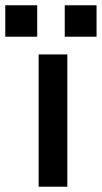

<svg xmlns="http://www.w3.org/2000/svg" viewBox="-79 -705 385 725"><path d="M66.9 0V-499.5H175.3V0ZM165.5 -566.4V-685.1H285.6V-566.4ZM-59.1 -566.4V-685.1H61.5V-566.4Z"/></svg>

Font: Pontano Sans
Style: Bold
Weight: 700
Designer: Vernon Adams
Foundry: Vernon Adams
Version: Version 2.001